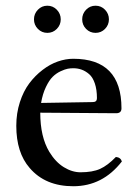

<svg xmlns="http://www.w3.org/2000/svg" viewBox="-20 -643 487 673"><path d="M112.8 -541.7Q99.1 -555.7 99.1 -575.2Q99.1 -594.7 112.8 -608.9Q126.5 -623 146 -623Q165.5 -623 179.2 -608.9Q192.9 -594.7 192.9 -575.2Q192.9 -555.7 179.2 -541.7Q165.5 -527.8 146 -527.8Q126.5 -527.8 112.8 -541.7ZM281.7 -541.7Q268.1 -555.7 268.1 -575.2Q268.1 -594.7 281.7 -608.9Q295.4 -623 314.9 -623Q334.5 -623 348.1 -608.9Q361.8 -594.7 361.8 -575.2Q361.8 -555.7 348.1 -541.7Q334.5 -527.8 314.9 -527.8Q295.4 -527.8 281.7 -541.7ZM124 -282.2 305.2 -285.2Q319.8 -285.2 319.8 -298.8Q319.8 -328.6 312.5 -350.3Q305.2 -372.1 292.5 -383.1Q279.8 -394 266.1 -398.9Q252.4 -403.8 236.8 -403.8Q227.1 -403.8 217.5 -402.1Q208 -400.4 192.6 -393.3Q177.2 -386.2 164.8 -374Q152.3 -361.8 140.9 -337.9Q129.4 -314 124 -282.2ZM386.2 -92.8Q402.8 -91.3 407.2 -77.1Q339.8 9.8 236.8 9.8Q138.7 9.8 84 -54.2Q37.1 -107.9 37.1 -202.1Q37.1 -246.1 49.6 -284.7Q62 -323.2 82.5 -350.6Q103 -377.9 129.2 -397.9Q155.3 -418 182.9 -427.5Q210.4 -437 236.8 -437Q405.8 -437 405.8 -263.2Q405.8 -246.1 387.2 -246.1L121.1 -248Q121.1 -163.6 152.8 -110.8Q174.8 -74.7 203.9 -56.9Q232.9 -39.1 262.2 -39.1Q304.2 -39.1 330.8 -51Q357.4 -63 386.2 -92.8Z"/></svg>

Font: Linux Libertine G
Style: Regular
Weight: 400
Designer: Philipp H. Poll
Foundry: Philipp H. Poll
Version: Version 4.7.5